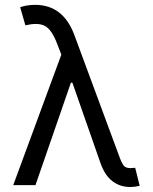

<svg xmlns="http://www.w3.org/2000/svg" viewBox="-20 -757 625 785"><path d="M513.8 7.5H511.4Q470.2 7.5 439.1 -16.7Q408 -40.8 390.6 -90.9L275.9 -419H269.9L125 0H34.1L230.8 -533.7L213.1 -579.5Q191.4 -636 163.7 -650.9Q148.4 -659.1 126.1 -659.1Q107.6 -659.1 83.8 -653.4L62.5 -727.3Q68.9 -730.1 85.6 -733.7Q102.3 -737.2 123.6 -737.2Q238.3 -737.2 284.1 -613.6L470.2 -110.8Q475.1 -96.9 483.3 -83.3Q491.5 -69.6 512.8 -69.6Q517 -69.6 523.3 -70.3Q529.5 -71 532.7 -71L551.1 2.8Q530.5 7.5 513.8 7.5Z"/></svg>

Font: Linik Sans
Style: Regular
Weight: 400
Designer: Rasmus Andersson (font), Marc Monis (original base), Kil Hyung-jin (Pretendard portions), Cristiano Sobral (main changes
Foundry: rsms
Version: Version 3.018;May 31, 2022;FontCreator 14.0.0.2814 64-bit; t